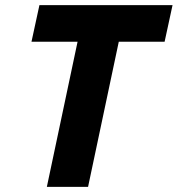

<svg xmlns="http://www.w3.org/2000/svg" viewBox="-20 -730 694 750"><path d="M163 0 283 -567H103L134 -710H654L623 -567H444L324 0Z"/></svg>

Font: Geist Mono ExtraBold
Style: Italic
Weight: 800
Italic angle: -12°
Monospace: yes
Designer: Basement.studio, Andrés Briganti, Mateo Zaragoza
Foundry: Basement.studio, Vercel, Andrés Briganti, Guido Ferreyra, Mateo Zaragoza
Version: Version 1.500; ttfautohint (v1.8.4.7-5d5b)